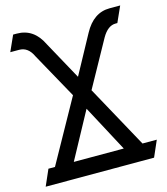

<svg xmlns="http://www.w3.org/2000/svg" viewBox="-109 -824 781 899"><g transform="rotate(-15 281.0 -374.5)"><path d="M381.8 -654.3Q427.7 -739.3 505.9 -739.3H557.6L523.4 -663.1H514.6Q477.1 -663.1 448.7 -613.8L325.2 -390.6L491.2 -87.9H560.5L526.4 -9.8H1L35.2 -87.9H66.9L235.4 -390.6L112.8 -611.8Q90.3 -661.1 46.9 -661.1H3.9L38.1 -737.3H55.7Q138.2 -737.3 178.7 -652.8L280.3 -467.8ZM158.2 -87.9H400.4L280.3 -313Z"/></g></svg>

Font: NovaMono
Style: Regular
Weight: 400
Monospace: yes
Version: Version 1.2